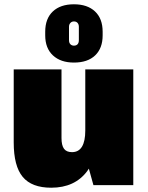

<svg xmlns="http://www.w3.org/2000/svg" viewBox="-20 -864 692 896"><path d="M267 -220Q267 -186 278.5 -170Q290 -154 316 -154Q347 -154 362.5 -179.5Q378 -205 378 -255L445 -330V-290Q445 -143 387 -65.5Q329 12 219 12Q128 12 86 -38.5Q44 -89 44 -199V-540H267ZM602 0H416L378 -137V-540H602ZM325 -572Q263 -572 227 -605.5Q191 -639 191 -699V-716Q191 -777 226.5 -810.5Q262 -844 325 -844Q388 -844 423.5 -810.5Q459 -777 459 -716V-699Q459 -639 424 -605.5Q389 -572 325 -572ZM325 -651Q336 -651 342 -657.5Q348 -664 348 -677V-739Q348 -750 342 -757Q336 -764 325 -764Q315 -764 308.5 -757Q302 -750 302 -739V-677Q302 -664 308.5 -657.5Q315 -651 325 -651Z"/></svg>

Font: Pathway Extreme Condensed Black
Style: Regular
Weight: 900
Width: 3
Version: Version 1.001;gftools[0.9.26]